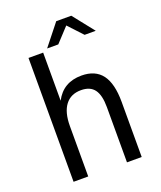

<svg xmlns="http://www.w3.org/2000/svg" viewBox="-162 -1005 926 1107"><g transform="rotate(-20 301.0 -452.0)"><path d="M317.9 -904.3H410.2L513.2 -774.4H444.8L363.8 -861.3L283.2 -774.4H214.8ZM95.2 -759.8H185.1V-464.8Q234.4 -560.1 346.7 -560.1Q430.7 -560.1 472.2 -505.4Q513.2 -450.2 513.2 -338.9V0H422.9V-338.9Q422.9 -412.6 397 -447.3Q371.1 -481.9 315.4 -481.9Q252.4 -481.9 218.8 -437.5Q185.1 -393.1 185.1 -309.1V0H95.2Z"/></g></svg>

Font: Vazir Code Hack
Style: Code-Hack
Weight: 400
Foundry: DejaVu fonts team - Redesigned by Saber Rastikerdar
Version: Version 1.1.2